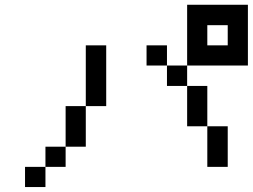

<svg xmlns="http://www.w3.org/2000/svg" viewBox="-20 -796 1040 790"><path d="M833 -609.4H917V-692.4H833ZM583 -526.4V-609.4H667V-526.4ZM83 -26.4V-109.4H167V-26.4ZM833 -276.4H750V-442.4H667V-526.4H750V-442.4H833ZM833 -276.4H917V-109.4H833ZM750 -526.4V-776.4H1000V-526.4ZM333 -359.4V-192.4H250V-109.4H167V-192.4H250V-359.4ZM333 -359.4V-609.4H417V-359.4Z"/></svg>

Font: KH Dot kagurazaka 12
Style: Regular
Weight: 400
Designer: Original version for X68000 by Keitarou Hiraki (http://hp.vector.co.jp/authors/VA000874/) / TrueType conversion by Homem
Version: Version 1.00.20150527